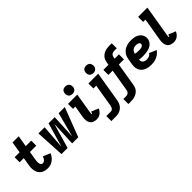

<svg xmlns="http://www.w3.org/2000/svg" viewBox="152 -1933 3295 3295"><g transform="rotate(-45 1800.0 -285.0)"><path d="M340 8Q373 8 406.5 -1.5Q440 -11 469 -32.5Q498 -54 519.5 -82.5Q541 -111 555 -143L423 -198Q416 -178 405.5 -159.5Q395 -141 377.5 -127.5Q360 -114 340 -114Q324 -114 311.5 -124Q299 -134 294 -149Q289 -164 288 -180Q287 -196 288 -212.5Q289 -229 292 -245L319 -408H472V-530H339L373 -735H224L190 -530H69V-408H170L146 -265Q139 -224 139.5 -183Q140 -142 153.5 -105.5Q167 -69 194.5 -42Q222 -15 260.5 -3.5Q299 8 340 8Z M676 0H825L956 -454L935 0H1084L1287 -530H1138L1021 -82L1042 -530H893L765 -88L797 -530H647Z M1530 8Q1562 8 1593 -5.5Q1624 -19 1646.5 -45Q1669 -71 1683 -101L1550 -156Q1549 -151 1548 -146.5Q1547 -142 1545.5 -137.5Q1544 -133 1542 -128.5Q1540 -124 1537.5 -119Q1535 -114 1531 -114Q1527 -114 1526.5 -119Q1526 -124 1526 -127.5Q1526 -131 1526.5 -135Q1527 -139 1527 -143Q1527 -147 1527.5 -151Q1528 -155 1528.5 -159Q1529 -163 1530 -167L1590 -530H1365V-408H1421L1384 -187Q1378 -149 1381.5 -112.5Q1385 -76 1405 -46.5Q1425 -17 1459 -4.5Q1493 8 1530 8ZM1542 -595Q1562 -595 1581.5 -602Q1601 -609 1614 -626.5Q1627 -644 1631 -663Q1635 -692 1627 -719.5Q1619 -747 1595 -761Q1571 -775 1542 -775Q1522 -775 1502.5 -768.5Q1483 -762 1470 -744.5Q1457 -727 1454 -707Q1449 -678 1457 -650.5Q1465 -623 1489.5 -609Q1514 -595 1542 -595Z M1682 205H1793Q1823 205 1853 198.5Q1883 192 1910.5 175.5Q1938 159 1958.5 134.5Q1979 110 1990 81Q2001 52 2006 22L2097 -530H1860V-408H1928L1860 2Q1857 21 1850 39Q1843 57 1827 70Q1811 83 1793 83H1682ZM2048 -595Q2068 -595 2087.5 -602Q2107 -609 2120 -626.5Q2133 -644 2137 -663Q2141 -692 2133 -719.5Q2125 -747 2101 -761Q2077 -775 2048 -775Q2028 -775 2008.5 -768.5Q1989 -762 1976 -744.5Q1963 -727 1960 -707Q1955 -678 1963 -650.5Q1971 -623 1995.5 -609Q2020 -595 2048 -595Z M2096 205H2155Q2185 205 2215.5 200.5Q2246 196 2276 183Q2306 170 2331 148Q2356 126 2369.5 97Q2383 68 2388 37L2459 -391H2584V-513H2479L2485 -548Q2488 -567 2501 -584Q2514 -601 2533.5 -607Q2553 -613 2572 -613H2631V-735H2572Q2542 -735 2511.5 -730.5Q2481 -726 2451 -713Q2421 -700 2396.5 -678Q2372 -656 2358 -627Q2344 -598 2339 -568L2330 -513H2206V-391H2310L2242 18Q2239 37 2226 54Q2213 71 2193.5 77Q2174 83 2155 83H2096Z M2859 8Q2902 8 2946.5 -3Q2991 -14 3030 -41.5Q3069 -69 3095 -108L2965 -162Q2953 -144 2935.5 -132Q2918 -120 2898 -115.5Q2878 -111 2859 -111Q2832 -111 2807 -121Q2782 -131 2771 -155Q2760 -179 2764 -206Q2785 -201 2806.5 -199.5Q2828 -198 2850 -198Q2883 -198 2915.5 -201Q2948 -204 2980.5 -212Q3013 -220 3044 -237.5Q3075 -255 3095.5 -284Q3116 -313 3122 -345Q3128 -381 3118 -414Q3108 -447 3086.5 -472Q3065 -497 3034.5 -512Q3004 -527 2969.5 -532.5Q2935 -538 2900 -538Q2866 -538 2831 -532.5Q2796 -527 2763 -511.5Q2730 -496 2703 -470Q2676 -444 2661 -411Q2646 -378 2641 -344L2622 -234Q2615 -192 2620 -151.5Q2625 -111 2647 -78.5Q2669 -46 2703 -26.5Q2737 -7 2777 0.5Q2817 8 2859 8ZM2872 -317Q2849 -317 2826.5 -318.5Q2804 -320 2785 -328Q2789 -354 2805.5 -377Q2822 -400 2848 -409.5Q2874 -419 2900 -419Q2914 -419 2928 -416.5Q2942 -414 2954 -408.5Q2966 -403 2974 -391.5Q2982 -380 2980 -366Q2977 -350 2963.5 -338.5Q2950 -327 2934 -322.5Q2918 -318 2902.5 -317.5Q2887 -317 2872 -317Z M3402 8Q3434 8 3465 -5.5Q3496 -19 3518.5 -45Q3541 -71 3555 -101L3422 -156Q3421 -151 3420 -146.5Q3419 -142 3417.5 -137.5Q3416 -133 3414 -128.5Q3412 -124 3409.5 -119Q3407 -114 3403 -114Q3399 -114 3398.5 -119Q3398 -124 3398 -127.5Q3398 -131 3398.5 -135Q3399 -139 3399 -143Q3399 -147 3399.5 -151Q3400 -155 3400.5 -159Q3401 -163 3402 -167L3496 -735H3271V-613H3327L3256 -187Q3250 -149 3253.5 -112.5Q3257 -76 3277 -46.5Q3297 -17 3331 -4.5Q3365 8 3402 8Z"/></g></svg>

Font: Iosevka Sparkle Heavy
Style: Italic
Weight: 900
Italic angle: -9°
Designer: Belleve Invis
Foundry: Belleve Invis
Version: Version 4.5.0; ttfautohint (v1.8.3)